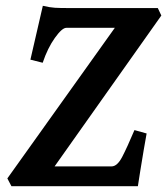

<svg xmlns="http://www.w3.org/2000/svg" viewBox="-20 -643 577 663"><path d="M537.1 -589.4 168.5 -68.4H365.2Q384.8 -68.4 401.9 -101.1Q418.9 -133.8 444.3 -193.8L486.3 -182.1Q482.4 -161.1 476.3 -125.2Q470.2 -89.4 464.6 -54.2Q459 -19 456.1 0H19.5L5.4 -26.9L376.5 -546.9H209Q194.3 -546.9 169.4 -512Q144.5 -477.1 127.4 -426.3L85 -437L127.9 -623Q152.3 -617.2 169.4 -616.2Q186.5 -615.2 213.4 -615.2H524.9Z"/></svg>

Font: Gentium Book Plus
Style: Bold Italic
Weight: 700
Italic angle: -8°
Designer: Victor Gaultney, Annie Olsen, Iska Routamaa, Becca Hirsbrunner
Foundry: SIL International
Version: Version 6.101